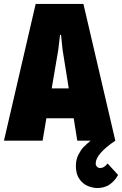

<svg xmlns="http://www.w3.org/2000/svg" viewBox="-28 -710 616 969"><path d="M568 173Q531 239 463 239Q441 239 416 229Q391 219 373 194Q355 169 355 128Q355 95 368 70Q381 45 393.5 32.5Q406 20 429 0H362L344 -113H206L187 0H-8L152 -690H393L554 0Q455 67 455 115Q455 125 461.5 131.5Q468 138 478 138Q498 138 515 115ZM319 -264 288 -458 280 -534H275L266 -458L233 -264Z"/></svg>

Font: Decalotype Black
Style: Regular
Weight: 900
Designer: Alfredo Marco Pradil
Foundry: Alfredo Marco Pradil
Version: Version 1.0